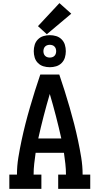

<svg xmlns="http://www.w3.org/2000/svg" viewBox="-20 -1214 640 1234"><path d="M40 0V-92H89Q89 -147 98 -202Q107 -257 118.5 -311Q130 -365 143.5 -418Q157 -471 172.5 -524Q188 -577 204.5 -630Q221 -683 239 -735H361Q379 -683 395.5 -630Q412 -577 427.5 -524Q443 -471 456.5 -418Q470 -365 481.5 -311Q493 -257 502 -202Q511 -147 511 -92H560V0H354V-92H404Q404 -127 400 -162Q396 -197 391 -232H209Q204 -197 200 -162Q196 -127 196 -92H246V0ZM374 -324Q358 -396 339.5 -467.5Q321 -539 300 -610Q279 -539 260.5 -467.5Q242 -396 226 -324ZM300 -782Q279 -782 259 -788Q239 -794 224 -809Q209 -824 203 -844Q197 -864 197 -885Q197 -906 203 -926Q209 -946 224 -961Q239 -976 259 -982Q279 -988 300 -988Q321 -988 341 -982Q361 -976 376 -961Q391 -946 397 -926Q403 -906 403 -885Q403 -864 397 -844Q391 -824 376 -809Q361 -794 341 -788Q321 -782 300 -782ZM300 -844Q308 -844 316 -846.5Q324 -849 330 -855Q336 -861 338.5 -869Q341 -877 341 -885Q341 -893 338.5 -901Q336 -909 330 -915Q324 -921 316 -923.5Q308 -926 300 -926Q292 -926 284 -923.5Q276 -921 270 -915Q264 -909 261.5 -901Q259 -893 259 -885Q259 -877 261.5 -869Q264 -861 270 -855Q276 -849 284 -846.5Q292 -844 300 -844ZM281 -994 224 -1046 362 -1194 438 -1126Z"/></svg>

Font: Iosevka Curly Slab SmBdEx
Style: Regular
Weight: 600
Width: 7
Monospace: yes
Designer: Belleve Invis
Foundry: Belleve Invis
Version: Version 11.1.0; ttfautohint (v1.8.3)